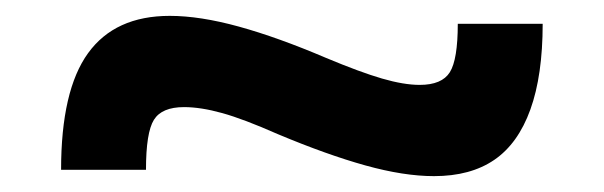

<svg xmlns="http://www.w3.org/2000/svg" viewBox="-20 -423 761 242"><path d="M57 -209Q57 -309 91 -356Q125 -403 194 -403Q232 -403 281 -389.5Q330 -376 391 -350Q434 -332 461.5 -324Q489 -316 509 -316Q537 -316 547 -332Q557 -348 557 -393H664Q664 -328 648.5 -285Q633 -242 603 -221.5Q573 -201 527 -201Q489 -201 440.5 -214.5Q392 -228 330 -254Q287 -273 260 -280.5Q233 -288 212 -288Q184 -288 174 -272Q164 -256 164 -209Z"/></svg>

Font: M PLUS 2 SemiBold
Style: Regular
Weight: 600
Designer: Coji Morishita
Foundry: UNDERFOREST DESIGN
Version: Version 1.001